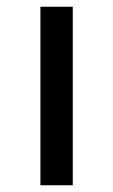

<svg xmlns="http://www.w3.org/2000/svg" viewBox="-20 -550 336 570"><path d="M100 0V-530H196V0Z"/></svg>

Font: Orienta
Style: Regular
Weight: 400
Designer: Eduardo Rodriguez Tunni
Foundry: Eduardo Rodriguez Tunni
Version: Version 1.002; ttfautohint (v1.8.4.7-5d5b);gftools[0.9.23]